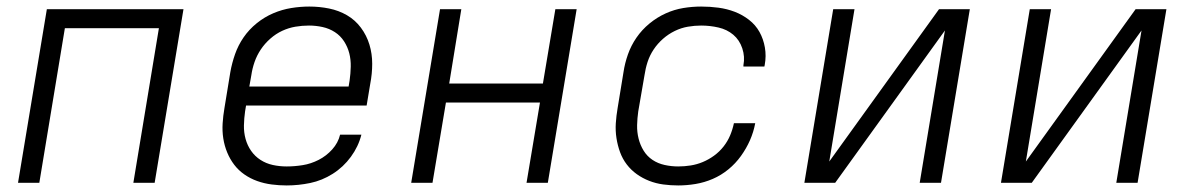

<svg xmlns="http://www.w3.org/2000/svg" viewBox="-20 -558 3640 586"><path d="M35 0 123 -530H540L452 0H387L465 -472H178L100 0Z M855 8Q832 8 809 5Q786 2 765 -5.5Q744 -13 726 -25.5Q708 -38 695 -55Q682 -72 673.5 -92.5Q665 -113 661.5 -135.5Q658 -158 659.5 -181.5Q661 -205 665 -228L683 -338Q688 -366 697.5 -393Q707 -420 723.5 -444Q740 -468 763.5 -487Q787 -506 814 -517.5Q841 -529 869 -533.5Q897 -538 924 -538Q955 -538 984.5 -532Q1014 -526 1039 -511.5Q1064 -497 1081.5 -473.5Q1099 -450 1107.5 -422Q1116 -394 1116 -363.5Q1116 -333 1110 -302L1099 -236H731L728 -218Q725 -197 724.5 -175.5Q724 -154 729.5 -134Q735 -114 746.5 -97.5Q758 -81 775 -70Q792 -59 812.5 -54.5Q833 -50 855 -50Q879 -50 904 -54Q929 -58 952.5 -70Q976 -82 994 -102Q1012 -122 1018 -147H1083Q1074 -111 1051 -79.5Q1028 -48 995.5 -27.5Q963 -7 927 0.5Q891 8 855 8ZM741 -294H1044L1047 -312Q1050 -333 1050.5 -354.5Q1051 -376 1046 -395.5Q1041 -415 1030 -432Q1019 -449 1002 -460Q985 -471 964.5 -475.5Q944 -480 923 -480Q902 -480 881.5 -476.5Q861 -473 841.5 -464Q822 -455 805 -440Q788 -425 776 -407Q764 -389 757 -369Q750 -349 747 -328Z M1235 0 1323 -530H1388L1351 -303H1637L1675 -530H1740L1652 0H1587L1628 -245H1341L1300 0Z M2050 8Q2027 8 2004.5 5Q1982 2 1961.5 -6Q1941 -14 1923.5 -26.5Q1906 -39 1893 -56Q1880 -73 1872.5 -93.5Q1865 -114 1861.5 -136.5Q1858 -159 1859.5 -182Q1861 -205 1865 -228L1883 -338Q1887 -365 1896.5 -392Q1906 -419 1922.5 -443Q1939 -467 1962 -486Q1985 -505 2011.5 -517Q2038 -529 2065.5 -533.5Q2093 -538 2120 -538Q2147 -538 2173 -534.5Q2199 -531 2222.5 -522Q2246 -513 2266 -497.5Q2286 -482 2298 -460.5Q2310 -439 2314.5 -413Q2319 -387 2314 -360Q2314 -359 2313.5 -357.5Q2313 -356 2313 -355H2249Q2249 -356 2249 -357Q2249 -358 2249 -359Q2254 -385 2245.5 -410.5Q2237 -436 2218 -452Q2199 -468 2173 -474Q2147 -480 2120 -480Q2100 -480 2079.5 -476.5Q2059 -473 2039.5 -463.5Q2020 -454 2003.5 -439.5Q1987 -425 1975 -407Q1963 -389 1956.5 -369Q1950 -349 1947 -328L1928 -218Q1925 -197 1924.5 -176Q1924 -155 1929 -135Q1934 -115 1944.5 -98Q1955 -81 1971.5 -70Q1988 -59 2008.5 -54.5Q2029 -50 2050 -50Q2069 -50 2088 -53Q2107 -56 2125 -63.5Q2143 -71 2159.5 -83Q2176 -95 2188.5 -111Q2201 -127 2208.5 -145Q2216 -163 2220 -182H2285Q2280 -155 2269 -130Q2258 -105 2241.5 -82Q2225 -59 2203 -41Q2181 -23 2155.5 -12Q2130 -1 2103 3.5Q2076 8 2050 8Z M2435 0 2523 -530H2588L2511 -65L2846 -530H2940L2852 0H2787L2864 -465L2529 0Z M3035 0 3123 -530H3188L3111 -65L3446 -530H3540L3452 0H3387L3464 -465L3129 0Z"/></svg>

Font: Iosevka Curly LtExObl
Style: Regular
Weight: 300
Width: 7
Italic angle: -9°
Monospace: yes
Designer: Belleve Invis
Foundry: Belleve Invis
Version: Version 11.1.0; ttfautohint (v1.8.3)